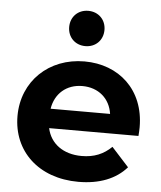

<svg xmlns="http://www.w3.org/2000/svg" viewBox="-55 -824 738 878"><g transform="rotate(5 314.5 -384.5)"><path d="M182 -315C193 -385 245 -431 318 -431C392 -431 445 -385 455 -315ZM337 7C434 7 509 -23 558 -79L479 -166C442 -130 399 -112 342 -112C257 -112 198 -156 183 -226H593C594 -238 595 -255 595 -266C595 -438 476 -544 318 -544C155 -544 34 -429 34 -269C34 -108 154 7 337 7ZM315 -614C362 -614 396 -648 396 -695C396 -742 362 -776 315 -776C268 -776 234 -742 234 -695C234 -648 268 -614 315 -614Z"/></g></svg>

Font: Montserrat-Alt1
Style: Bold
Weight: 700
Designer: Differentunic
Foundry: Differentunic
Version: Version 7.222